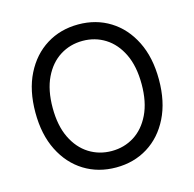

<svg xmlns="http://www.w3.org/2000/svg" viewBox="-108 -848 981 969"><g transform="rotate(-15 382.5 -363.5)"><path d="M382.8 9.8Q289.6 9.8 216.6 -35.4Q143.6 -80.6 101.6 -164.3Q59.6 -248 59.6 -363.3Q59.6 -479 101.6 -562.7Q143.6 -646.5 216.6 -691.9Q289.6 -737.3 382.8 -737.3Q476.1 -737.3 548.8 -691.9Q621.6 -646.5 663.3 -562.7Q705.1 -479 705.1 -363.3Q705.1 -248 663.3 -164.3Q621.6 -80.6 548.8 -35.4Q476.1 9.8 382.8 9.8ZM382.8 -76.2Q447.8 -76.2 500.2 -109.1Q552.7 -142.1 583.7 -206.3Q614.7 -270.5 614.7 -363.3Q614.7 -457 583.7 -521.2Q552.7 -585.4 500.2 -618.4Q447.8 -651.4 382.8 -651.4Q317.4 -651.4 264.6 -618.2Q211.9 -585 180.9 -520.8Q149.9 -456.5 149.9 -363.3Q149.9 -270.5 180.9 -206.5Q211.9 -142.6 264.6 -109.4Q317.4 -76.2 382.8 -76.2Z"/></g></svg>

Font: Inter Variable
Style: Regular
Weight: 400
Designer: Rasmus Andersson
Foundry: rsms
Version: Version 4.001;git-9221beed3